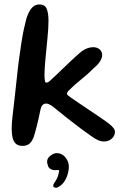

<svg xmlns="http://www.w3.org/2000/svg" viewBox="-20 -654 584 887"><path d="M84 20Q64.5 20 53.5 10.2Q42.5 0.5 38.2 -17.5Q34 -35.5 34 -59.5Q34 -81.5 37.8 -116.5Q41.5 -151.5 47 -196.2Q52.5 -241 57.5 -291.5Q62.5 -341 68.2 -383.2Q74 -425.5 79.5 -460.5Q85 -495.5 91 -522.8Q97 -550 102 -568.5Q113 -602.5 127.5 -618Q142 -633.5 161.5 -633.5Q186.5 -633.5 195.2 -614.5Q204 -595.5 204 -558Q204 -541.5 202.8 -521Q201.5 -500.5 199.2 -477.5Q197 -454.5 194.8 -431Q192.5 -407.5 190.2 -385Q188 -362.5 186.8 -342.8Q185.5 -323 185.5 -308.5Q185.5 -292.5 187.2 -282.2Q189 -272 194 -272Q199 -272 205 -276.2Q211 -280.5 218.5 -288Q226.5 -295 241.2 -309Q256 -323 273.5 -340Q291 -357 308.2 -373.2Q325.5 -389.5 338.8 -401.2Q352 -413 357.5 -417Q369.5 -426 383.5 -431Q397.5 -436 409.5 -436Q429 -436 440.5 -425.8Q452 -415.5 452 -400Q452 -387 442.5 -371.2Q433 -355.5 414.5 -340.5Q385.5 -311 356.5 -288.2Q327.5 -265.5 302 -240Q289.5 -228.5 289.5 -221.5Q289.5 -217.5 293 -214.2Q296.5 -211 303.5 -206Q317.5 -196 341.2 -180Q365 -164 392.5 -145.5Q420 -127 445.2 -110Q470.5 -93 486.5 -80Q497.5 -71 504.2 -62.5Q511 -54 511 -44Q511 -33 504.2 -22.8Q497.5 -12.5 486.2 -6.5Q475 -0.5 460.5 -0.5Q445 -0.5 430.2 -7.8Q415.5 -15 402 -25Q381 -39.5 352 -61Q323 -82.5 292.8 -106.5Q262.5 -130.5 237 -151.5Q224.5 -162 213.5 -168.8Q202.5 -175.5 193 -175.5Q183 -175.5 176.8 -169Q170.5 -162.5 167.5 -150Q157.5 -101 149.5 -69.8Q141.5 -38.5 135.5 -20.5Q126.5 2.5 114.2 11.2Q102 20 84 20ZM233 212.5Q225 209.5 225.8 203.5Q226.5 197.5 231 190.5Q238 181.5 243.5 169.8Q249 158 250.5 148.5Q252.5 142.5 253 137.8Q253.5 133 251 131.5Q248.5 131 244 131.5Q239.5 132 233.5 132Q221.5 132 212 125.8Q202.5 119.5 200.5 107.5Q195.5 95 199.2 83.2Q203 71.5 217 62.5Q233.5 50 253 54.5Q272.5 59 283.5 75Q297.5 92.5 298 114.2Q298.5 136 289 162Q284 175.5 275.2 187.5Q266.5 199.5 256.5 205.5Q251 210 244.5 212.2Q238 214.5 233 212.5Z"/></svg>

Font: Gluten
Style: Regular
Weight: 400
Designer: Tyler Finck
Foundry: Etcetera Type Company
Version: Version 1.300